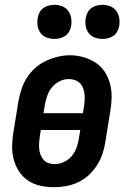

<svg xmlns="http://www.w3.org/2000/svg" viewBox="-20 -771 540 799"><path d="M205 8Q176 8 148 2Q120 -4 97 -19.5Q74 -35 59 -58Q44 -81 37 -108Q30 -135 30.5 -164Q31 -193 36 -222L57 -352Q62 -377 70 -401.5Q78 -426 92.5 -448.5Q107 -471 127.5 -489Q148 -507 172 -518Q196 -529 221 -535Q246 -541 271 -541Q300 -541 327.5 -533Q355 -525 378 -510Q401 -495 416 -472Q431 -449 438 -422Q445 -395 444.5 -366Q444 -337 439 -308L418 -178Q414 -153 405.5 -128.5Q397 -104 382.5 -81.5Q368 -59 348 -41Q328 -23 304 -12Q280 -1 254.5 3.5Q229 8 205 8ZM161 -300H325L329 -323Q331 -337 332 -350.5Q333 -364 332 -377Q331 -390 326.5 -402.5Q322 -415 313.5 -424Q305 -433 292.5 -437.5Q280 -442 266 -442Q247 -442 228.5 -433Q210 -424 197 -408.5Q184 -393 177.5 -374.5Q171 -356 167 -337ZM207 -88Q226 -88 245 -96.5Q264 -105 277.5 -120.5Q291 -136 298 -155Q305 -174 308 -193L314 -230H150L146 -207Q144 -193 143 -179.5Q142 -166 143 -153Q144 -140 148.5 -128Q153 -116 161 -106.5Q169 -97 181 -92.5Q193 -88 207 -88ZM406 -609Q389 -609 373.5 -615Q358 -621 348.5 -634Q339 -647 336.5 -663.5Q334 -680 337 -697Q339 -709 345 -720Q351 -731 361 -738Q371 -745 383 -748Q395 -751 406 -751Q423 -751 438.5 -745Q454 -739 463.5 -726Q473 -713 476 -696.5Q479 -680 476 -663Q474 -651 468 -640Q462 -629 452 -622Q442 -615 430 -612Q418 -609 406 -609ZM206 -609Q189 -609 173.5 -615Q158 -621 148.5 -634Q139 -647 136.5 -663.5Q134 -680 137 -697Q139 -709 145 -720Q151 -731 161 -738Q171 -745 183 -748Q195 -751 206 -751Q223 -751 238.5 -745Q254 -739 263.5 -726Q273 -713 276 -696.5Q279 -680 276 -663Q274 -651 268 -640Q262 -629 252 -622Q242 -615 230 -612Q218 -609 206 -609Z"/></svg>

Font: Iosevka Slab
Style: Bold Italic
Weight: 700
Italic angle: -9°
Monospace: yes
Designer: Belleve Invis
Foundry: Belleve Invis
Version: Version 11.1.0; ttfautohint (v1.8.3)